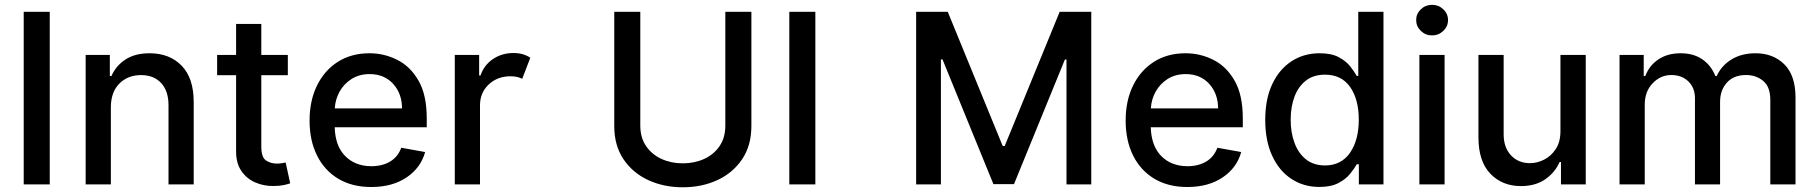

<svg xmlns="http://www.w3.org/2000/svg" viewBox="-20 -777 7656 809"><path d="M189.6 -727.3V0H79.9V-727.3Z M447.1 -323.9V0H340.9V-545.5H442.8V-456.7H449.6Q468.4 -500 508.7 -526.3Q549 -552.6 610.4 -552.6Q694.2 -552.6 745.2 -500.4Q796.2 -448.2 796.2 -346.9V0H690V-334.2Q690 -393.5 659.1 -427Q628.2 -460.6 574.2 -460.6Q518.8 -460.6 483 -424.9Q447.1 -389.2 447.1 -323.9Z M1192.8 -545.5V-460.2H1081V-160.5Q1081 -114.3 1100.7 -101Q1120.4 -87.7 1146.3 -87.7Q1159.1 -87.7 1168.7 -89.5Q1178.3 -91.3 1183.6 -92.3L1202.8 -4.6Q1193.5 -1.1 1176.3 2.7Q1159.1 6.4 1133.9 6.7Q1092 7.5 1055.6 -8.3Q1019.2 -24.1 997 -56.6Q974.8 -89.1 974.8 -138.5V-460.2H894.9V-545.5H974.8V-676.1H1081V-545.5Z M1544 11Q1463.8 11 1405.5 -23.8Q1347.3 -58.6 1315.9 -121.6Q1284.4 -184.7 1284.4 -269.2Q1284.4 -353 1315.9 -416.9Q1347.3 -480.8 1403.9 -516.7Q1460.6 -552.6 1536.6 -552.6Q1598.4 -552.6 1653.6 -525Q1708.8 -497.5 1743.4 -437.3Q1778.1 -377.1 1778.1 -278.4V-240.8H1390.3Q1392.4 -161.9 1434.7 -119.3Q1476.9 -76.7 1545.1 -76.7Q1590.6 -76.7 1623.6 -96.2Q1656.6 -115.8 1670.8 -154.5L1771.3 -136.4Q1753.2 -70 1693.2 -29.5Q1633.2 11 1544 11ZM1390.6 -320.3H1674Q1673.7 -382.8 1636.4 -423.8Q1599.1 -464.8 1537.3 -464.8Q1494.3 -464.8 1462.2 -444.8Q1430 -424.7 1411.4 -391.9Q1392.8 -359 1390.6 -320.3Z M1896.3 0V-545.5H1998.9V-458.8H2004.6Q2019.5 -502.8 2057.2 -528.2Q2094.8 -553.6 2143.1 -553.6Q2165.5 -553.6 2183.2 -548.3Q2201 -543 2214.5 -533.7L2180.4 -445Q2170.8 -449.9 2158.7 -452.8Q2146.7 -455.6 2131 -455.6Q2076 -455.6 2039.2 -421Q2002.5 -386.4 2002.5 -333.1V0Z M3036.2 -727.3H3146V-246.1Q3146 -164.1 3107.2 -106.4Q3068.5 -48.7 3003 -18.3Q2937.5 12.1 2856.9 12.1Q2776.6 12.1 2711.1 -18.3Q2645.6 -48.7 2606.9 -106.4Q2568.2 -164.1 2568.2 -246.1V-727.3H2677.9V-247.9Q2677.9 -197.1 2702.4 -161.4Q2726.9 -125.7 2767.6 -107.2Q2808.2 -88.8 2856.9 -88.8Q2905.9 -88.8 2946.7 -107.2Q2987.6 -125.7 3011.9 -161.4Q3036.2 -197.1 3036.2 -247.9Z M3415.5 -727.3V0H3305.8V-727.3Z M3840.2 -727.3H3973.4L4204.9 -161.9H4213.4L4445 -727.3H4578.1V0H4473.7V-526.3H4467L4252.5 -1.1H4165.8L3951.3 -526.6H3944.6V0H3840.2Z M4982.6 11Q4902.3 11 4844.1 -23.8Q4785.9 -58.6 4754.4 -121.6Q4723 -184.7 4723 -269.2Q4723 -353 4754.4 -416.9Q4785.9 -480.8 4842.5 -516.7Q4899.1 -552.6 4975.1 -552.6Q5036.9 -552.6 5092.2 -525Q5147.4 -497.5 5182 -437.3Q5216.6 -377.1 5216.6 -278.4V-240.8H4828.8Q4831 -161.9 4873.2 -119.3Q4915.5 -76.7 4983.7 -76.7Q5029.1 -76.7 5062.1 -96.2Q5095.2 -115.8 5109.4 -154.5L5209.9 -136.4Q5191.8 -70 5131.7 -29.5Q5071.7 11 4982.6 11ZM4829.2 -320.3H5112.6Q5112.2 -382.8 5074.9 -423.8Q5037.6 -464.8 4975.9 -464.8Q4932.9 -464.8 4900.7 -444.8Q4868.6 -424.7 4850 -391.9Q4831.3 -359 4829.2 -320.3Z M5809.3 0V-727.3H5703.1V-457H5696.7Q5687.1 -474.1 5669.9 -496.4Q5652.7 -518.8 5621.6 -535.7Q5590.6 -552.6 5540.1 -552.6Q5474.1 -552.6 5422.4 -519.2Q5370.7 -485.8 5340.9 -422.9Q5311.1 -360.1 5311.1 -271.7Q5311.1 -183.6 5340.6 -120.2Q5370 -56.8 5421.5 -23.1Q5473 10.7 5539.1 10.7Q5588.8 10.7 5620 -6Q5651.3 -22.7 5669.2 -45.1Q5687.1 -67.5 5696.7 -84.9H5705.6V0ZM5705.3 -272.7Q5705.3 -186.8 5668.3 -133.3Q5631.4 -79.9 5562.9 -79.9Q5515.3 -79.9 5483.1 -105.3Q5451 -130.7 5434.7 -174.4Q5418.3 -218 5418.3 -272.7Q5418.3 -327.1 5434.5 -369.9Q5450.6 -412.6 5482.6 -437.5Q5514.6 -462.4 5562.9 -462.4Q5632.5 -462.4 5668.9 -410.3Q5705.3 -358.3 5705.3 -272.7Z M5960.6 0V-545.5H6066.8V0ZM6014.2 -627.8Q5986.5 -627.8 5966.8 -646.8Q5947.1 -665.8 5947.1 -692.5Q5947.1 -719.1 5966.8 -737.9Q5986.5 -756.7 6014.2 -756.7Q6041.5 -756.7 6061.4 -737.9Q6081.3 -719.1 6081.3 -692.5Q6081.3 -665.8 6061.4 -646.8Q6041.5 -627.8 6014.2 -627.8Z M6555 -226.2V-545.5H6661.6V0H6557.2V-94.5H6551.5Q6532.7 -50.8 6491.3 -21.8Q6449.9 7.1 6388.5 7.1Q6310 7.1 6259.8 -44.9Q6209.5 -96.9 6209.5 -198.5V-545.5H6315.7V-211.3Q6315.7 -155.5 6346.6 -122.5Q6377.5 -89.5 6426.8 -89.5Q6456.7 -89.5 6486.3 -104.4Q6516 -119.3 6535.7 -149.7Q6555.4 -180 6555 -226.2Z M6804 0V-545.5H6905.9V-456.7H6912.6Q6929.7 -501.8 6968.4 -527.2Q7007.1 -552.6 7061.1 -552.6Q7115.8 -552.6 7152.9 -527Q7190 -501.4 7207.7 -456.7H7213.4Q7233.3 -500.4 7275.7 -526.5Q7318.2 -552.6 7377.1 -552.6Q7451.3 -552.6 7498.4 -505.9Q7545.5 -459.2 7545.5 -365.8V0H7439.3V-355.8Q7439.3 -411.2 7409.3 -436.1Q7379.3 -460.9 7337 -460.9Q7285.2 -460.9 7256.4 -429Q7227.6 -397 7227.6 -347.7V0H7121.8V-362.6Q7121.8 -407 7094.1 -433.9Q7066.4 -460.9 7022 -460.9Q6976.9 -460.9 6943.5 -426.1Q6910.2 -391.3 6910.2 -336.3V0Z"/></svg>

Font: Inter UI Medium
Style: Regular
Weight: 500
Designer: Rasmus Andersson
Foundry: rsms
Version: 3.2;8d6f07862